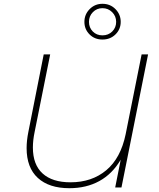

<svg xmlns="http://www.w3.org/2000/svg" viewBox="-20 -986 839 1010"><path d="M759 -700 619 0H586L615 -146Q571 -71 502.5 -33.5Q434 4 345 4Q238 4 179 -50Q120 -104 120 -207Q120 -246 129 -291L210 -700H244L162 -291Q153 -248 153 -210Q153 -120 204 -73.5Q255 -27 351 -27Q463 -27 539 -90.5Q615 -154 641 -280L725 -700ZM424 -871Q424 -910 451.5 -938Q479 -966 519 -966Q560 -966 587.5 -938Q615 -910 615 -871Q615 -832 587.5 -805Q560 -778 519 -778Q478 -778 451 -805Q424 -832 424 -871ZM591 -871Q591 -901 570 -922Q549 -943 519 -943Q489 -943 468.5 -922Q448 -901 448 -871Q448 -841 468 -820.5Q488 -800 519 -800Q550 -800 570.5 -820.5Q591 -841 591 -871Z"/></svg>

Font: Montserrat Alternates ExLight
Style: Italic
Weight: 275
Italic angle: -11.3°
Designer: Julieta Ulanovsky
Foundry: Julieta Ulanovsky
Version: Version 7.200